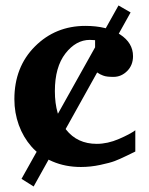

<svg xmlns="http://www.w3.org/2000/svg" viewBox="-20 -594 541 697"><path d="M471.2 -43.9Q470.2 -43.5 441.7 -29.5Q413.1 -15.6 396.2 -9.3Q379.4 -2.9 344.2 4.6Q309.1 12.2 273.9 12.2Q217.3 12.2 170.7 -7.8Q124 -27.8 94.2 -61.8Q64.5 -95.7 48.3 -140.1Q32.2 -184.6 32.2 -233.9Q32.2 -350.6 106.7 -425.3Q181.2 -500 290 -500Q368.2 -500 415.5 -469.2Q462.9 -438.5 462.9 -390.1Q462.9 -357.4 441.7 -336.2Q420.4 -314.9 392.1 -314.9Q379.9 -314.9 370.6 -315.9Q361.3 -316.9 354 -319.8Q346.7 -322.8 343.3 -324.5Q339.8 -326.2 333.3 -330.6Q326.7 -335 325.2 -335.9V-448.2Q321.3 -448.2 315.4 -448.7Q309.6 -449.2 306.2 -449.2Q255.9 -449.2 217.5 -399.9Q179.2 -350.6 179.2 -263.2Q179.2 -174.8 220 -123.3Q260.7 -71.8 331.1 -71.8Q370.6 -71.8 411.4 -89.4Q452.1 -106.9 471.2 -121.1ZM454.1 -548.8 102.1 83 58.1 55.2 410.2 -574.2Z"/></svg>

Font: Veleka
Style: Bold
Weight: 700
Designer: Stefan Peev, Context Ltd, 2016; SIL International, 1997-2014.
Foundry: Stefan Peev, Context Ltd, 2016
Version: Version 1.000